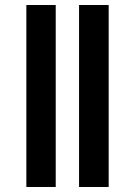

<svg xmlns="http://www.w3.org/2000/svg" viewBox="-20 -745 538 765"><path d="M202 0H85V-725H202ZM413 0H295V-725H413Z"/></svg>

Font: Libra Sans
Style: Bold
Weight: 700
Foundry: Context Ltd
Version: Version 1.000